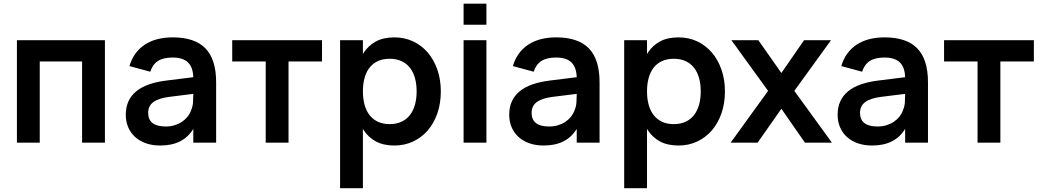

<svg xmlns="http://www.w3.org/2000/svg" viewBox="-20 -752 5494 1012"><path d="M69.2 0V-540H533V0H412.7V-428H189.5V0Z M890.7 -555Q801.2 -555 742.6 -516.2Q684 -477.3 662.3 -403.7L772 -374Q784.5 -412.8 813 -430.8Q841.5 -448.8 890.3 -448.8Q917.2 -448.8 937.6 -442.3Q958.1 -435.8 971.7 -422.2Q985.2 -408.6 992 -387.8Q998.8 -366.9 998.8 -338.2V-251.8Q998.8 -233.8 997.3 -211.9Q995.8 -190 987.3 -170.7Q980.9 -152.5 968.3 -136.8Q955.8 -121.1 938.5 -109.6Q921.2 -98.1 899.8 -91.7Q878.3 -85.3 853.4 -85.3Q807.2 -85.3 784.1 -103.3Q761 -121.3 761 -157.1Q761 -175.2 767.6 -189.3Q774.2 -203.4 788.3 -213.9Q802.3 -224.3 823.5 -231.2Q844.7 -238.1 873.3 -241.6L1030.6 -261.2L1023.6 -348.2L856.7 -327.4Q804.9 -321 764.9 -307Q724.9 -292.9 697.8 -270.5Q670.8 -248.2 656.9 -217.6Q643 -187 643 -147.1Q643 -110.7 656 -80.7Q668.9 -50.8 692.8 -29.4Q716.7 -8 750 3.5Q783.3 15 824.6 15Q885.8 15 929 -7Q972.1 -28.9 998.8 -72.7V0H1119.2V-318.8Q1119.2 -438.9 1062.8 -497Q1006.5 -555 890.7 -555Z M1380.5 0V-428H1204V-540H1677.3V-428H1500.8V0Z M1772.5 240V-540H1892.8V240ZM2059 15Q2001.1 15 1961.4 -6.4Q1921.7 -27.8 1897 -65.8Q1872.2 -103.8 1861.5 -156.1Q1850.8 -208.4 1850.8 -270.2Q1850.8 -332.1 1861.6 -384.3Q1872.4 -436.6 1897.2 -474.5Q1921.9 -512.3 1961.6 -533.7Q2001.2 -555 2059 -555Q2112.4 -555 2157.2 -534Q2201.9 -513 2234.4 -475.3Q2266.9 -437.6 2285.2 -385.1Q2303.5 -332.7 2303.5 -270.2Q2303.5 -207 2285.2 -154.5Q2266.8 -101.9 2234.3 -64.4Q2201.8 -26.9 2157 -6Q2112.2 15 2059 15ZM2034 -97.8Q2069.6 -97.8 2096.3 -110.4Q2123.1 -122.9 2140.8 -145.8Q2158.5 -168.7 2167.2 -200.3Q2176 -231.9 2176 -270.2Q2176 -309.3 2167 -341.2Q2158.1 -373 2140.3 -395.3Q2122.6 -417.7 2096 -429.9Q2069.5 -442.2 2034 -442.2Q1997.5 -442.2 1971 -429.6Q1944.4 -417.1 1927.1 -394.4Q1909.8 -371.8 1901.3 -340.2Q1892.8 -308.7 1892.8 -270.2Q1892.8 -230.6 1901.8 -198.7Q1910.8 -166.8 1928.6 -144.4Q1946.4 -122 1972.7 -109.9Q1999 -97.8 2034 -97.8Z M2423.5 -621.8V-732.5H2543.8V-621.8ZM2423.5 0V-540H2543.8V0Z M2911.7 -555Q2822.2 -555 2763.6 -516.2Q2705 -477.3 2683.3 -403.7L2793 -374Q2805.5 -412.8 2834 -430.8Q2862.5 -448.8 2911.3 -448.8Q2938.2 -448.8 2958.6 -442.3Q2979.1 -435.8 2992.7 -422.2Q3006.2 -408.6 3013 -387.8Q3019.8 -366.9 3019.8 -338.2V-251.8Q3019.8 -233.8 3018.3 -211.9Q3016.8 -190 3008.3 -170.7Q3001.9 -152.5 2989.3 -136.8Q2976.8 -121.1 2959.5 -109.6Q2942.2 -98.1 2920.8 -91.7Q2899.3 -85.3 2874.4 -85.3Q2828.2 -85.3 2805.1 -103.3Q2782 -121.3 2782 -157.1Q2782 -175.2 2788.6 -189.3Q2795.2 -203.4 2809.3 -213.9Q2823.3 -224.3 2844.5 -231.2Q2865.7 -238.1 2894.3 -241.6L3051.6 -261.2L3044.6 -348.2L2877.7 -327.4Q2825.9 -321 2785.9 -307Q2745.9 -292.9 2718.8 -270.5Q2691.8 -248.2 2677.9 -217.6Q2664 -187 2664 -147.1Q2664 -110.7 2677 -80.7Q2689.9 -50.8 2713.8 -29.4Q2737.7 -8 2771 3.5Q2804.3 15 2845.6 15Q2906.8 15 2950 -7Q2993.1 -28.9 3019.8 -72.7V0H3140.2V-318.8Q3140.2 -438.9 3083.8 -497Q3027.5 -555 2911.7 -555Z M3270 240V-540H3390.3V240ZM3556.5 15Q3498.6 15 3458.9 -6.4Q3419.2 -27.8 3394.5 -65.8Q3369.8 -103.8 3359 -156.1Q3348.2 -208.4 3348.2 -270.2Q3348.2 -332.1 3359.1 -384.3Q3369.9 -436.6 3394.7 -474.5Q3419.4 -512.3 3459.1 -533.7Q3498.8 -555 3556.5 -555Q3609.9 -555 3654.7 -534Q3699.4 -513 3731.9 -475.3Q3764.4 -437.6 3782.7 -385.1Q3801 -332.7 3801 -270.2Q3801 -207 3782.7 -154.5Q3764.3 -101.9 3731.8 -64.4Q3699.2 -26.9 3654.5 -6Q3609.8 15 3556.5 15ZM3531.5 -97.8Q3567.1 -97.8 3593.8 -110.4Q3620.6 -122.9 3638.3 -145.8Q3656 -168.7 3664.8 -200.3Q3673.5 -231.9 3673.5 -270.2Q3673.5 -309.3 3664.5 -341.2Q3655.6 -373 3637.8 -395.3Q3620.1 -417.7 3593.5 -429.9Q3567 -442.2 3531.5 -442.2Q3495 -442.2 3468.5 -429.6Q3441.9 -417.1 3424.6 -394.4Q3407.3 -371.8 3398.8 -340.2Q3390.3 -308.7 3390.3 -270.2Q3390.3 -230.6 3399.3 -198.7Q3408.3 -166.8 3426.1 -144.4Q3443.9 -122 3470.2 -109.9Q3496.5 -97.8 3531.5 -97.8Z M3831 0 4028.5 -273 3835.2 -540H3977.2L4098.5 -367.3L4218 -540H4360L4166.7 -273L4365 0H4222.8L4098.5 -178.7L3973.2 0Z M4642.7 -555Q4553.2 -555 4494.6 -516.2Q4436 -477.3 4414.3 -403.7L4524 -374Q4536.5 -412.8 4565 -430.8Q4593.5 -448.8 4642.3 -448.8Q4669.2 -448.8 4689.6 -442.3Q4710.1 -435.8 4723.7 -422.2Q4737.2 -408.6 4744 -387.8Q4750.8 -366.9 4750.8 -338.2V-251.8Q4750.8 -233.8 4749.3 -211.9Q4747.8 -190 4739.3 -170.7Q4732.9 -152.5 4720.3 -136.8Q4707.8 -121.1 4690.5 -109.6Q4673.2 -98.1 4651.8 -91.7Q4630.3 -85.3 4605.4 -85.3Q4559.2 -85.3 4536.1 -103.3Q4513 -121.3 4513 -157.1Q4513 -175.2 4519.6 -189.3Q4526.2 -203.4 4540.3 -213.9Q4554.3 -224.3 4575.5 -231.2Q4596.7 -238.1 4625.3 -241.6L4782.6 -261.2L4775.6 -348.2L4608.7 -327.4Q4556.9 -321 4516.9 -307Q4476.9 -292.9 4449.8 -270.5Q4422.8 -248.2 4408.9 -217.6Q4395 -187 4395 -147.1Q4395 -110.7 4408 -80.7Q4420.9 -50.8 4444.8 -29.4Q4468.7 -8 4502 3.5Q4535.3 15 4576.6 15Q4637.8 15 4681 -7Q4724.1 -28.9 4750.8 -72.7V0H4871.2V-318.8Q4871.2 -438.9 4814.8 -497Q4758.5 -555 4642.7 -555Z M5132.5 0V-428H4956V-540H5429.3V-428H5252.8V0Z"/></svg>

Font: Vela Sans GX ExtLt
Style: Regular
Weight: 200
Designer: Principal design: Mikhail Sharanda - project Manrope.
Design modification: Ravid Balaliev
Foundry: Mikhail Sharanda
Version: Version 1.001